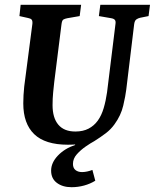

<svg xmlns="http://www.w3.org/2000/svg" viewBox="-20 -592 645 800"><path d="M278 188Q241 188 217 170Q193 152 193 119Q193 86 221 56.5Q249 27 293 12V2L307 9Q295 10 284.5 10.5Q274 11 263 11Q168 11 122.5 -33Q77 -77 77 -161Q77 -178 78 -195.5Q79 -213 81 -232L115 -493Q116 -505 112 -510Q108 -515 97 -517L61 -525L66 -572H318L312 -525L260 -516Q250 -514 244 -510.5Q238 -507 236 -489L206 -250Q204 -232 201.5 -207Q199 -182 199 -154Q199 -101 223 -72.5Q247 -44 294 -44Q326 -44 349 -56Q372 -68 387.5 -89.5Q403 -111 412 -141.5Q421 -172 426 -207L461 -491Q463 -503 459 -508.5Q455 -514 444 -516L392 -525L398 -572H605L599 -525L564 -518Q555 -516 548 -511Q541 -506 539 -491L506 -218Q503 -193 493.5 -152Q484 -111 457 -74Q442 -53 421 -37Q400 -21 373 -4Q358 4 337 18.5Q316 33 300 51Q284 69 284 91Q284 108 294.5 116.5Q305 125 322 125Q332 125 343.5 122.5Q355 120 365 116L377 161Q356 174 330.5 181Q305 188 278 188Z"/></svg>

Font: Yrsa SemiBold
Style: Italic
Weight: 600
Italic angle: -7.10001°
Version: Version 2.004